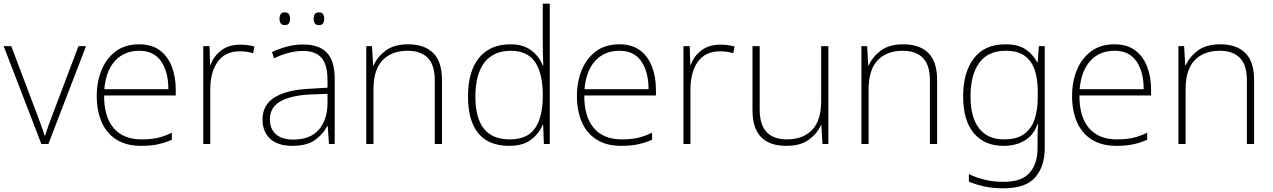

<svg xmlns="http://www.w3.org/2000/svg" viewBox="-20 -780 6896 1040"><path d="M204 0 0 -530H41L183 -155Q196 -122 205 -95.5Q214 -69 222 -45H224Q232 -69 241 -95.5Q250 -122 263 -155L405 -530H446L242 0Z M734 -540Q802 -540 845.5 -507.5Q889 -475 910.5 -419.5Q932 -364 932 -294V-263H544Q543 -148 595.5 -86.5Q648 -25 746 -25Q795 -25 830.5 -32.5Q866 -40 911 -61V-23Q872 -6 833.5 2Q795 10 745 10Q664 10 610.5 -24Q557 -58 530.5 -119Q504 -180 504 -260Q504 -337 530 -400.5Q556 -464 607 -502Q658 -540 734 -540ZM734 -505Q654 -505 604 -451.5Q554 -398 545 -297H892Q892 -390 853 -447.5Q814 -505 734 -505Z M1281 -538Q1303 -538 1322 -535.5Q1341 -533 1358 -528L1351 -492Q1333 -497 1316.5 -499.5Q1300 -502 1279 -502Q1200 -502 1159.5 -446Q1119 -390 1119 -295V0H1081V-530H1115L1118 -429H1121Q1137 -475 1177.5 -506.5Q1218 -538 1281 -538Z M1623 -539Q1708 -539 1750.5 -494.5Q1793 -450 1793 -353V0H1762L1755 -98H1753Q1729 -52 1685.5 -21Q1642 10 1563 10Q1485 10 1443.5 -28Q1402 -66 1402 -133Q1402 -212 1467.5 -252.5Q1533 -293 1654 -299L1754 -305V-345Q1754 -431 1721 -467.5Q1688 -504 1622 -504Q1545 -504 1465 -464L1453 -498Q1491 -516 1534 -527.5Q1577 -539 1623 -539ZM1658 -268Q1556 -263 1499 -231Q1442 -199 1442 -133Q1442 -81 1475 -52.5Q1508 -24 1567 -24Q1661 -24 1707 -77.5Q1753 -131 1754 -219V-272ZM1494 -679Q1494 -694 1500.5 -703.5Q1507 -713 1522 -713Q1539 -713 1545 -703.5Q1551 -694 1551 -679Q1551 -663 1545 -653.5Q1539 -644 1522 -644Q1507 -644 1500.5 -653.5Q1494 -663 1494 -679ZM1679 -679Q1679 -694 1685.5 -703.5Q1692 -713 1707 -713Q1724 -713 1730 -703.5Q1736 -694 1736 -679Q1736 -663 1730 -653.5Q1724 -644 1707 -644Q1692 -644 1685.5 -653.5Q1679 -663 1679 -679Z M2191 -540Q2279 -540 2326.5 -493Q2374 -446 2374 -347V0H2335V-345Q2335 -428 2297 -466.5Q2259 -505 2188 -505Q2101 -505 2052 -453.5Q2003 -402 2003 -297V0H1964V-530H1995L2001 -426H2004Q2023 -471 2068.5 -505.5Q2114 -540 2191 -540Z M2738 10Q2627 10 2571 -58Q2515 -126 2515 -257Q2515 -394 2575 -467Q2635 -540 2745 -540Q2815 -540 2858.5 -506.5Q2902 -473 2920 -425H2923Q2921 -454 2920.5 -484.5Q2920 -515 2920 -544V-760H2958V0H2926L2922 -105H2920Q2901 -58 2857.5 -24Q2814 10 2738 10ZM2741 -25Q2838 -25 2879 -86.5Q2920 -148 2920 -260V-266Q2920 -382 2878.5 -443.5Q2837 -505 2747 -505Q2654 -505 2604.5 -442Q2555 -379 2555 -256Q2555 -141 2601 -83Q2647 -25 2741 -25Z M3335 -540Q3403 -540 3446.5 -507.5Q3490 -475 3511.5 -419.5Q3533 -364 3533 -294V-263H3145Q3144 -148 3196.5 -86.5Q3249 -25 3347 -25Q3396 -25 3431.5 -32.5Q3467 -40 3512 -61V-23Q3473 -6 3434.5 2Q3396 10 3346 10Q3265 10 3211.5 -24Q3158 -58 3131.5 -119Q3105 -180 3105 -260Q3105 -337 3131 -400.5Q3157 -464 3208 -502Q3259 -540 3335 -540ZM3335 -505Q3255 -505 3205 -451.5Q3155 -398 3146 -297H3493Q3493 -390 3454 -447.5Q3415 -505 3335 -505Z M3882 -538Q3904 -538 3923 -535.5Q3942 -533 3959 -528L3952 -492Q3934 -497 3917.5 -499.5Q3901 -502 3880 -502Q3801 -502 3760.5 -446Q3720 -390 3720 -295V0H3682V-530H3716L3719 -429H3722Q3738 -475 3778.5 -506.5Q3819 -538 3882 -538Z M4467 -530V0H4435L4429 -103H4427Q4408 -58 4362.5 -24Q4317 10 4239 10Q4056 10 4056 -183V-530H4095V-187Q4095 -103 4133 -64Q4171 -25 4242 -25Q4329 -25 4378.5 -76Q4428 -127 4428 -232V-530Z M4873 -540Q4961 -540 5008.5 -493Q5056 -446 5056 -347V0H5017V-345Q5017 -428 4979 -466.5Q4941 -505 4870 -505Q4783 -505 4734 -453.5Q4685 -402 4685 -297V0H4646V-530H4677L4683 -426H4686Q4705 -471 4750.5 -505.5Q4796 -540 4873 -540Z M5426 -540Q5495 -540 5535 -513Q5575 -486 5598 -443H5601L5607 -530H5639V22Q5639 121 5587.5 180.5Q5536 240 5415 240Q5355 240 5309.5 229.5Q5264 219 5228 204V163Q5264 181 5312 193Q5360 205 5416 205Q5515 205 5557.5 155.5Q5600 106 5600 23V-15Q5600 -40 5600.5 -61.5Q5601 -83 5603 -108H5600Q5580 -50 5532.5 -20Q5485 10 5415 10Q5313 10 5255 -58.5Q5197 -127 5197 -258Q5197 -388 5255 -464Q5313 -540 5426 -540ZM5428 -505Q5331 -505 5284 -439.5Q5237 -374 5237 -258Q5237 -144 5283.5 -84.5Q5330 -25 5418 -25Q5491 -25 5530.5 -56.5Q5570 -88 5585.5 -138.5Q5601 -189 5601 -246V-289Q5601 -353 5584.5 -401.5Q5568 -450 5530.5 -477.5Q5493 -505 5428 -505Z M6017 -540Q6085 -540 6128.5 -507.5Q6172 -475 6193.5 -419.5Q6215 -364 6215 -294V-263H5827Q5826 -148 5878.5 -86.5Q5931 -25 6029 -25Q6078 -25 6113.5 -32.5Q6149 -40 6194 -61V-23Q6155 -6 6116.5 2Q6078 10 6028 10Q5947 10 5893.5 -24Q5840 -58 5813.5 -119Q5787 -180 5787 -260Q5787 -337 5813 -400.5Q5839 -464 5890 -502Q5941 -540 6017 -540ZM6017 -505Q5937 -505 5887 -451.5Q5837 -398 5828 -297H6175Q6175 -390 6136 -447.5Q6097 -505 6017 -505Z M6590 -540Q6678 -540 6725.5 -493Q6773 -446 6773 -347V0H6734V-345Q6734 -428 6696 -466.5Q6658 -505 6587 -505Q6500 -505 6451 -453.5Q6402 -402 6402 -297V0H6363V-530H6394L6400 -426H6403Q6422 -471 6467.5 -505.5Q6513 -540 6590 -540Z"/></svg>

Font: Noto Sans ExtraLight
Style: Regular
Weight: 200
Designer: Monotype Design Team
Foundry: Monotype Imaging Inc.
Version: Version 2.007